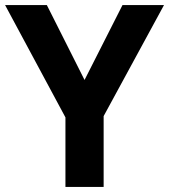

<svg xmlns="http://www.w3.org/2000/svg" viewBox="-20 -734 664 754"><path d="M312 -420 461 -714H624L387 -278V0H237V-273L0 -714H164Z"/></svg>

Font: Noto Sans Vithkuqi
Style: Bold
Weight: 700
Version: Version 1.001; ttfautohint (v1.8.4.7-5d5b)